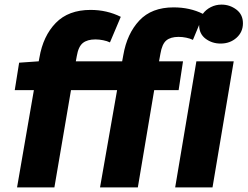

<svg xmlns="http://www.w3.org/2000/svg" viewBox="-20 -813 1074 833"><path d="M373 -770Q444 -770 504 -740L457 -629Q445 -635 427.5 -638.5Q410 -642 394 -642Q359 -642 339.5 -626.5Q320 -611 313 -569L309 -547H510L515 -574Q531 -667 584.5 -724Q638 -781 733 -781Q804 -781 860 -753Q873 -771 894.5 -782Q916 -793 941 -793Q977 -793 1005.5 -771.5Q1034 -750 1034 -712Q1034 -674 1006 -649Q978 -624 937 -624Q900 -624 872 -645Q844 -666 844 -704V-705L817 -640Q805 -646 788 -649.5Q771 -653 755 -653Q720 -653 701.5 -637.5Q683 -622 676 -580L670 -547H774L755 -422H649L578 0H414L488 -422H288L216 0H54L127 -422H44L63 -541L148 -547L151 -563Q167 -657 222 -713.5Q277 -770 373 -770ZM832 -547H994L902 0H740Z"/></svg>

Font: Nebula Sans Bold
Style: Regular
Weight: 700
Italic angle: -9°
Designer: Paul D. Hunt for Adobe (as Source Sans)
Foundry: Nebula Entertainment & Broadcasting LLC
Version: Version 1.010